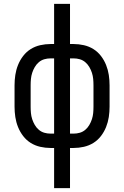

<svg xmlns="http://www.w3.org/2000/svg" viewBox="-20 -755 640 990"><path d="M259 215V8H241Q214 8 187.5 2Q161 -4 138.5 -18Q116 -32 99.5 -53.5Q83 -75 73 -100Q63 -125 59 -151.5Q55 -178 55 -205V-315Q55 -342 59 -368.5Q63 -395 73 -420Q83 -445 99.5 -466.5Q116 -488 138.5 -502Q161 -516 187.5 -522Q214 -528 241 -528H259V-735H341V-528H359Q386 -528 412.5 -522Q439 -516 461.5 -502Q484 -488 500.5 -466.5Q517 -445 527 -420Q537 -395 541 -368.5Q545 -342 545 -315V-205Q545 -178 541 -151.5Q537 -125 527 -100Q517 -75 500.5 -53.5Q484 -32 461.5 -18Q439 -4 412.5 2Q386 8 359 8H341V215ZM259 -66V-454H241Q224 -454 208.5 -449.5Q193 -445 180.5 -434.5Q168 -424 159.5 -409.5Q151 -395 146 -379.5Q141 -364 139.5 -348Q138 -332 138 -315V-205Q138 -188 139.5 -172Q141 -156 146 -140.5Q151 -125 159.5 -110.5Q168 -96 180.5 -85.5Q193 -75 208.5 -70.5Q224 -66 241 -66ZM341 -66H359Q376 -66 391.5 -70.5Q407 -75 419.5 -85.5Q432 -96 440.5 -110.5Q449 -125 454 -140.5Q459 -156 460.5 -172Q462 -188 462 -205V-315Q462 -332 460.5 -348Q459 -364 454 -379.5Q449 -395 440.5 -409.5Q432 -424 419.5 -434.5Q407 -445 391.5 -449.5Q376 -454 359 -454H341Z"/></svg>

Font: Iosevka SS04 Extended
Style: Regular
Weight: 400
Width: 7
Monospace: yes
Designer: Belleve Invis
Foundry: Belleve Invis
Version: Version 19.0.0; ttfautohint (v1.8.4)